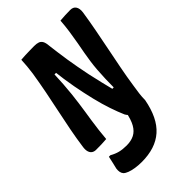

<svg xmlns="http://www.w3.org/2000/svg" viewBox="-277 -806 1158 1158"><g transform="rotate(-45 302.0 -227.0)"><path d="M222 115Q260 115 287.5 101Q315 87 333 55Q351 23 361 -31Q392 -31 416 -29.5Q440 -28 456.5 -24.5Q473 -21 482.5 -15Q492 -9 494 0Q482 64 459 111.5Q436 159 401.5 189.5Q367 220 320.5 235Q274 250 216 250Q187 250 161.5 246Q136 242 117.5 235Q99 228 90 219Q82 210 79.5 197.5Q77 185 79 170Q84 148 89 127.5Q94 107 98 87H111Q137 102 162.5 108.5Q188 115 222 115ZM162 0Q141 2 118.5 2.5Q96 3 73 3Q58 3 47 -4Q36 -11 31 -26Q26 -41 29 -64Q38 -129 50.5 -194Q63 -259 77 -324.5Q91 -390 104 -456.5Q117 -523 128 -592Q132 -620 134.5 -647Q137 -674 138 -700Q156 -702 176 -702.5Q196 -703 216 -703.5Q236 -704 251 -704Q273 -704 286.5 -699Q300 -694 307.5 -680.5Q315 -667 317 -640Q321 -611 325 -577.5Q329 -544 335 -507.5Q341 -471 348 -431.5Q355 -392 364 -349.5Q373 -307 384 -262Q395 -217 407 -169L376 -187L438 -189L414 -171Q414 -220 415.5 -260Q417 -300 419.5 -334Q422 -368 426.5 -399Q431 -430 436.5 -461.5Q442 -493 449 -529Q457 -573 463 -615Q469 -657 472 -700Q493 -702 515.5 -703Q538 -704 559 -704Q584 -704 595.5 -687Q607 -670 603 -639Q593 -573 580.5 -508Q568 -443 555 -377.5Q542 -312 529 -246Q516 -180 506 -112Q501 -82 497.5 -54Q494 -26 494 0Q481 1 464.5 2Q448 3 432 4Q416 5 403 5Q383 5 369.5 -1Q356 -7 345 -27Q328 -66 311 -116Q294 -166 279 -227.5Q264 -289 250.5 -361Q237 -433 228 -516L258 -496H193L218 -515Q216 -461 213 -417.5Q210 -374 206 -337Q202 -300 197.5 -268Q193 -236 188.5 -205.5Q184 -175 179 -144Q173 -106 169 -70Q165 -34 162 0Z"/></g></svg>

Font: Rec Mono Semicasual
Style: Bold Italic
Weight: 700
Italic angle: -10°
Version: Version 1.085; ttfautohint (v1.8.4.7-5d5b)